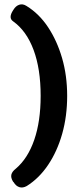

<svg xmlns="http://www.w3.org/2000/svg" viewBox="-20 -768 378 869"><path d="M164 -334Q164 -456 132 -542Q100 -628 40 -671Q28 -679 28 -691.5Q28 -704 39 -721L41 -724Q51 -741 67 -746.5Q83 -752 100 -741Q157 -706 197.5 -645Q238 -584 261 -505Q284 -426 284 -334Q284 -242 261.5 -162.5Q239 -83 198 -22Q157 39 101 74Q83 84 67.5 79Q52 74 42 57L39 54Q28 36 31.5 22Q35 8 52 -5Q106 -51 135 -135Q164 -219 164 -334Z"/></svg>

Font: Winky Sans Medium
Style: Regular
Weight: 500
Designer: Simon Atzbach
Foundry: typofactur
Version: Version 1.205